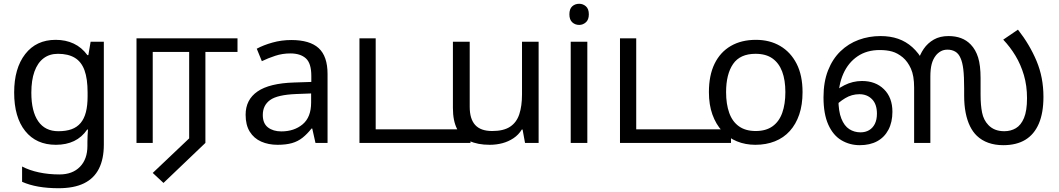

<svg xmlns="http://www.w3.org/2000/svg" viewBox="-20 -757 5610 1017"><path d="M275 -546Q328 -546 370.5 -526Q413 -506 443 -465H448L460 -536H530V9Q530 85 504 136.5Q478 188 425 214Q372 240 290 240Q232 240 183.5 231.5Q135 223 97 206V125Q135 145 186 156Q237 167 295 167Q364 167 403.5 126.5Q443 86 443 16V-5Q443 -17 444 -39.5Q445 -62 446 -71H442Q414 -30 372.5 -10Q331 10 276 10Q172 10 113.5 -63Q55 -136 55 -267Q55 -395 113.5 -470.5Q172 -546 275 -546ZM287 -472Q242 -472 210.5 -448Q179 -424 162.5 -378Q146 -332 146 -266Q146 -167 182.5 -114.5Q219 -62 289 -62Q330 -62 359 -72.5Q388 -83 407 -105.5Q426 -128 435 -163Q444 -198 444 -246V-267Q444 -340 427.5 -385Q411 -430 376 -451Q341 -472 287 -472Z M846 212 789 159 982 -24V-482H789V0H703V-554H1238V-482H1068V0Z M1523 -545Q1621 -545 1668 -502Q1715 -459 1715 -365V0H1651L1634 -76H1630Q1607 -47 1582.5 -27.5Q1558 -8 1526.5 1Q1495 10 1450 10Q1402 10 1363.5 -7Q1325 -24 1303 -59.5Q1281 -95 1281 -149Q1281 -229 1344 -272.5Q1407 -316 1538 -320L1629 -323V-355Q1629 -422 1600 -448Q1571 -474 1518 -474Q1476 -474 1438 -461.5Q1400 -449 1367 -433L1340 -499Q1375 -518 1423 -531.5Q1471 -545 1523 -545ZM1549 -259Q1449 -255 1410.5 -227Q1372 -199 1372 -148Q1372 -103 1399.5 -82Q1427 -61 1470 -61Q1538 -61 1583 -98.5Q1628 -136 1628 -214V-262Z M1884 0V-554H1970V-72H2472V0Z M2833 -536V0H2761L2748 -71H2744Q2727 -43 2700 -25Q2673 -7 2641 1.5Q2609 10 2574 10Q2510 10 2466.5 -10.5Q2423 -31 2401 -74Q2379 -117 2379 -185V-536H2468V-191Q2468 -127 2497 -95Q2526 -63 2587 -63Q2647 -63 2681.5 -85.5Q2716 -108 2730.5 -151.5Q2745 -195 2745 -257V-536Z M3091 -536V0H3003V-536ZM3048 -737Q3068 -737 3083.5 -723.5Q3099 -710 3099 -681Q3099 -653 3083.5 -639Q3068 -625 3048 -625Q3026 -625 3011 -639Q2996 -653 2996 -681Q2996 -710 3011 -723.5Q3026 -737 3048 -737Z M3264 0V-554H3350V-72H3852V0Z M4231 -269Q4231 -202 4213.5 -150.5Q4196 -99 4163.5 -63Q4131 -27 4084.5 -8.5Q4038 10 3981 10Q3928 10 3883 -8.5Q3838 -27 3805 -63Q3772 -99 3753.5 -150.5Q3735 -202 3735 -269Q3735 -358 3765 -419.5Q3795 -481 3851 -513.5Q3907 -546 3984 -546Q4057 -546 4112.5 -513.5Q4168 -481 4199.5 -419.5Q4231 -358 4231 -269ZM3826 -269Q3826 -206 3842.5 -159.5Q3859 -113 3894 -88Q3929 -63 3983 -63Q4037 -63 4072 -88Q4107 -113 4123.5 -159.5Q4140 -206 4140 -269Q4140 -333 4123 -378Q4106 -423 4071.5 -447.5Q4037 -472 3982 -472Q3900 -472 3863 -418Q3826 -364 3826 -269Z M4534 12Q4481 12 4437 -14Q4393 -40 4367.5 -96.5Q4342 -153 4342 -242Q4342 -323 4366 -384Q4390 -445 4432 -485.5Q4474 -526 4528.5 -546Q4583 -566 4644 -566Q4696 -566 4737.5 -551.5Q4779 -537 4812.5 -507Q4846 -477 4872 -430L4843 -433Q4852 -468 4873 -498.5Q4894 -529 4926.5 -547.5Q4959 -566 5004 -566Q5041 -566 5070.5 -555Q5100 -544 5122 -521Q5148 -494 5161 -452.5Q5174 -411 5174 -343V-255Q5174 -200 5182 -160.5Q5190 -121 5215 -95Q5230 -79 5251 -70.5Q5272 -62 5300 -62Q5334 -62 5361 -78Q5388 -94 5404 -132Q5420 -170 5420 -237Q5420 -303 5403.5 -359Q5387 -415 5359 -461.5Q5331 -508 5294 -547L5372 -600Q5434 -521 5470.5 -434Q5507 -347 5507 -244Q5507 -159 5482.5 -102Q5458 -45 5411 -16.5Q5364 12 5294 12Q5251 12 5215.5 -0.5Q5180 -13 5154 -38Q5133 -58 5118 -88.5Q5103 -119 5095 -159.5Q5087 -200 5087 -250V-288Q5087 -353 5082.5 -390Q5078 -427 5068 -449Q5058 -473 5040 -483.5Q5022 -494 4999 -494Q4978 -494 4962.5 -485Q4947 -476 4937 -463Q4922 -444 4915 -417.5Q4908 -391 4908 -351V0H4822V-293Q4822 -356 4805 -393.5Q4788 -431 4762 -453Q4734 -476 4705.5 -484Q4677 -492 4640 -492Q4571 -492 4522 -458.5Q4473 -425 4447 -366.5Q4421 -308 4421 -232Q4421 -168 4436.5 -129Q4452 -90 4478.5 -73Q4505 -56 4538 -56Q4564 -56 4583.5 -67.5Q4603 -79 4614 -101Q4625 -123 4625 -155Q4625 -205 4599 -231.5Q4573 -258 4532 -258Q4492 -258 4457 -237Q4422 -216 4393 -184L4378 -248Q4408 -283 4452.5 -305.5Q4497 -328 4546 -328Q4618 -328 4662.5 -284Q4707 -240 4707 -165Q4707 -110 4686 -70Q4665 -30 4626.5 -9Q4588 12 4534 12Z"/></svg>

Font: ltamil85
Style: Book
Weight: 400
Designer: Jelle Bosma - Monotype Design Team
Foundry: Monotype Imaging Inc.
Version: Version 2.003